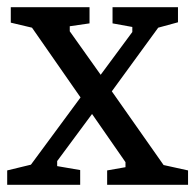

<svg xmlns="http://www.w3.org/2000/svg" viewBox="-25 -514 543 534"><path d="M-5 0V-40L61 -56L199 -243L64 -437L5 -451V-494H224V-449L169 -441V-427L255 -306L343 -425V-439L288 -449V-494H470V-452L415 -437L286 -260L430 -55L498 -40V0H273V-40L324 -49V-63L231 -197L134 -66V-52L198 -41V0Z"/></svg>

Font: Faustina VF Beta
Style: Regular
Weight: 400
Designer: Alfonso Garcia
Foundry: Omnibus-Type
Version: Version 1.006